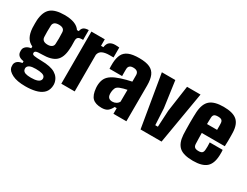

<svg xmlns="http://www.w3.org/2000/svg" viewBox="-75 -1161 2464 1914"><g transform="rotate(30 1156.5 -204.0)"><path d="M259 202Q162 202 108 174.5Q54 147 45 111Q44 104 43 93Q42 82 43 74Q47 51 65.5 35.5Q84 20 120 15V-6Q52 -14 44 -64Q43 -76 43 -82.5Q43 -89 44 -97Q47 -118 67.5 -135Q88 -152 122 -156V-177Q79 -196 57 -235.5Q35 -275 31 -337Q30 -368 30 -388.5Q30 -409 31 -430Q39 -527 88.5 -568.5Q138 -610 245 -610Q381 -610 426 -541H447Q452 -572 471 -585.5Q490 -599 528 -600V-487H512Q487 -487 472.5 -476.5Q458 -466 458 -437Q459 -394 459 -375Q459 -356 457 -337Q451 -240 402 -198Q353 -156 245 -156H242Q195 -156 179.5 -149.5Q164 -143 164 -129V-124Q164 -109 188.5 -104.5Q213 -100 271 -99Q378 -98 431 -66Q484 -34 496 27Q498 35 498 48Q498 61 496 75Q488 123 455.5 150.5Q423 178 372.5 190Q322 202 259 202ZM245 -268Q274 -268 291.5 -280.5Q309 -293 310 -315Q314 -376 310 -450Q307 -498 245 -498Q180 -498 178 -448Q177 -410 176.5 -380.5Q176 -351 178 -319Q181 -268 245 -268ZM265 100Q355 100 371 63Q378 47 370 30Q363 14 336 6.5Q309 -1 265 -1Q221 -1 199 8.5Q177 18 171 35Q168 42 168.5 50.5Q169 59 171 65Q178 84 201 92Q224 100 265 100Z M558 0V-600H712V-525H739Q745 -569 769 -586.5Q793 -604 831 -604Q845 -604 858 -603Q871 -602 878 -601V-487H833Q781 -487 750.5 -472.5Q720 -458 712 -422V0Z M1024 8Q954 8 920 -24.5Q886 -57 879 -137Q878 -145 878 -159Q878 -173 879 -180Q883 -221 899.5 -249.5Q916 -278 950.5 -300Q985 -322 1043 -341Q1073 -351 1099.5 -357.5Q1126 -364 1161 -372V-446Q1161 -498 1100 -498Q1048 -498 1045 -453Q1045 -448 1044.5 -428.5Q1044 -409 1044.5 -390.5Q1045 -372 1045 -369H900Q899 -375 898.5 -395.5Q898 -416 899 -436Q902 -497 921.5 -535Q941 -573 985 -591.5Q1029 -610 1105 -610Q1183 -610 1227 -589.5Q1271 -569 1289.5 -525.5Q1308 -482 1308 -412L1307 0H1158V-65H1135Q1116 -27 1092 -9.5Q1068 8 1024 8ZM1087 -99Q1110 -99 1129.5 -110Q1149 -121 1159 -140L1160 -277Q1140 -273 1119 -267.5Q1098 -262 1081 -255Q1050 -243 1041 -223Q1032 -203 1030 -180Q1029 -167 1029 -163Q1029 -159 1030 -148Q1035 -99 1087 -99Z M1470 0 1369 -600H1524L1566 -299L1576 -110H1606L1616 -299L1659 -600H1814L1712 0Z M2132 -233H2281Q2282 -227 2282.5 -206Q2283 -185 2282 -168Q2278 -73 2230 -31.5Q2182 10 2078 10Q1967 10 1919.5 -32Q1872 -74 1866 -168Q1865 -191 1864 -228Q1863 -265 1863 -305.5Q1863 -346 1864 -380Q1865 -414 1866 -430Q1873 -527 1922 -568.5Q1971 -610 2076 -610Q2182 -610 2230 -569.5Q2278 -529 2282 -436Q2283 -424 2283 -396.5Q2283 -369 2283 -336Q2283 -303 2281 -275H2016Q2016 -246 2017 -216Q2018 -186 2019 -151Q2020 -125 2033.5 -113.5Q2047 -102 2078 -102Q2107 -102 2119 -113.5Q2131 -125 2132 -152Q2133 -167 2133.5 -185.5Q2134 -204 2132 -233ZM2076 -498Q2045 -498 2032.5 -487.5Q2020 -477 2019 -453Q2018 -433 2017.5 -414Q2017 -395 2017 -378H2133Q2133 -404 2133 -425Q2133 -446 2132 -453Q2131 -477 2118 -487.5Q2105 -498 2076 -498Z"/></g></svg>

Font: Big Shoulders Text Black
Style: Regular
Weight: 900
Designer: Patric King
Foundry: XO Type Co
Version: Version 1.000; ttfautohint (v1.8.2)